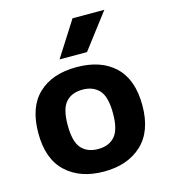

<svg xmlns="http://www.w3.org/2000/svg" viewBox="-119 -902 883 1006"><g transform="rotate(-15 322.0 -399.0)"><path d="M321.5 10.5Q193 10.5 116.2 -60.8Q39.5 -132 39.5 -272.5Q39.5 -413 114.2 -484.2Q189 -555.5 321.5 -555.5Q454.5 -555.5 529.2 -484.2Q604 -413 604 -273Q604 -133 527 -61.2Q450 10.5 321.5 10.5ZM321.5 -111.5Q380 -111.5 412.2 -147.5Q444.5 -183.5 444.5 -272Q444.5 -362 412 -397.8Q379.5 -433.5 321.5 -433.5Q263.5 -433.5 231.2 -398Q199 -362.5 199 -273.5Q199 -183.5 231.2 -147.5Q263.5 -111.5 321.5 -111.5ZM247 -617.5 368.5 -808H541L396 -617.5Z"/></g></svg>

Font: Encode Sans Semi Expanded
Style: Bold
Weight: 700
Width: 6
Designer: Multiple Designers
Foundry: Impallari Type
Version: Version 3.000; ttfautohint (v1.8.3) -l 8 -r 50 -G 200 -x 14 